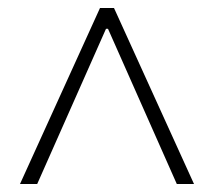

<svg xmlns="http://www.w3.org/2000/svg" viewBox="-20 -708 535 480"><path d="M465 -248H422L250 -636H245L73 -248H30L230 -688H265Z"/></svg>

Font: Brygada 1918
Style: Regular
Weight: 400
Designer: Mateusz Machalski | Borys Kosmynka | Przemek Hoffer
Foundry: NIEPODLEGLA 2018
Version: Version 3.006